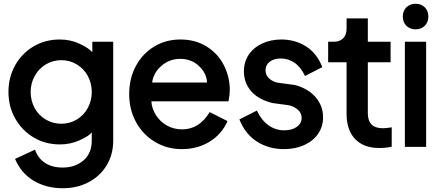

<svg xmlns="http://www.w3.org/2000/svg" viewBox="-20 -771 2333 1021"><path d="M60 74 166 25Q183 72 220.5 96Q258 120 313 120Q380 120 424 82Q468 44 468 -23V-67Q455 -49 405.5 -26Q356 -3 299 -3Q221 -3 159 -40Q97 -77 61 -140.5Q25 -204 25 -282Q25 -360 60.5 -423.5Q96 -487 158 -524Q220 -561 298 -561Q356 -561 405 -537.5Q454 -514 471 -493V-549H582V-23Q582 50 547.5 107.5Q513 165 452 197.5Q391 230 314 230Q226 230 159 190Q92 150 60 74ZM307 -113Q351 -113 388.5 -135.5Q426 -158 447 -197Q468 -236 468 -282Q468 -328 447 -367Q426 -406 388.5 -428.5Q351 -451 307 -451Q261 -451 223.5 -428.5Q186 -406 164.5 -367Q143 -328 143 -282Q143 -236 164 -197Q185 -158 223 -135.5Q261 -113 307 -113Z M667 -271Q667 -354 702.5 -420Q738 -486 800 -523.5Q862 -561 939 -561Q1019 -561 1079 -523.5Q1139 -486 1170.5 -424Q1202 -362 1202 -292Q1202 -268 1195 -232H785Q787 -194 809.5 -158.5Q832 -123 868.5 -103Q905 -83 948 -83Q1040 -83 1095 -175L1190 -127Q1159 -57 1094.5 -17.5Q1030 22 947 22Q868 22 804 -16.5Q740 -55 703.5 -121.5Q667 -188 667 -271ZM1081 -332Q1079 -381 1038.5 -419.5Q998 -458 939 -458Q881 -458 838.5 -421Q796 -384 789 -332Z M1253 -136 1346 -183Q1372 -129 1409.5 -103.5Q1447 -78 1491 -78Q1533 -78 1558.5 -96.5Q1584 -115 1584 -144Q1584 -172 1561 -190Q1538 -208 1511 -212L1429 -223Q1353 -242 1315 -286.5Q1277 -331 1277 -392Q1277 -442 1303 -480.5Q1329 -519 1375 -540Q1421 -561 1476 -561Q1549 -561 1607 -524.5Q1665 -488 1694 -414L1602 -367Q1579 -415 1546 -437.5Q1513 -460 1473 -460Q1436 -460 1414 -442.5Q1392 -425 1392 -398Q1392 -370 1412.5 -352.5Q1433 -335 1459 -331L1548 -319Q1619 -300 1658.5 -254Q1698 -208 1698 -147Q1698 -98 1671.5 -59.5Q1645 -21 1597.5 0.5Q1550 22 1490 22Q1409 22 1346.5 -18Q1284 -58 1253 -136Z M1823 -166V-440H1725V-549H1755Q1787 -549 1805 -567.5Q1823 -586 1823 -619V-673H1936V-549H2057V-440H1936V-169Q1936 -89 2016 -89Q2034 -89 2063 -94V9Q2033 16 1997 16Q1914 16 1868.5 -31.5Q1823 -79 1823 -166Z M2133 -549H2246V10H2133ZM2190 -751Q2220 -751 2239 -732Q2258 -713 2258 -683Q2258 -653 2239 -634Q2220 -615 2190 -615Q2160 -615 2141 -634Q2122 -653 2122 -683Q2122 -713 2141 -732Q2160 -751 2190 -751Z"/></svg>

Font: BLUETTI 2.0 Medium
Style: Italic
Weight: 500
Designer: Stijn de Vries
Foundry: tokotype
Version: Version 2.005;October 31, 2023;FontCreator 14.0.0.2814 64-bi